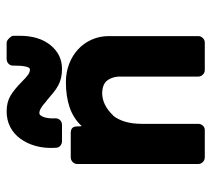

<svg xmlns="http://www.w3.org/2000/svg" viewBox="-50 -602 652 593"><g transform="rotate(-90 276.5 -306.0)"><path d="M461 -20Q461 -12 455 -6Q449 0 441 0H356Q348 0 342 -6Q336 -12 336 -20V-267Q334 -290 322.5 -303Q311 -316 286 -317Q248 -317 216 -283V-284Q190 -252 190 -194V-20Q190 -12 184.5 -6Q179 0 171 0H87Q78 0 72 -6Q66 -12 66 -20V-394Q66 -402 72 -408Q78 -414 87 -414H162Q182 -414 182 -395Q182 -385 183 -381V-380Q207 -406 241 -417.5Q275 -429 319 -429Q349 -429 375 -419Q401 -409 420 -391.5Q439 -374 450 -349.5Q461 -325 461 -297ZM360 -441Q344 -441 331.5 -444Q319 -447 308 -453Q297 -459 286 -468Q275 -477 261 -489L259 -490Q237 -511 223 -511Q216 -511 211 -497.5Q206 -484 207 -461Q207 -452 201 -446.5Q195 -441 186 -441H137Q128 -441 122 -446.5Q116 -452 116 -461Q114 -494 121.5 -521.5Q129 -549 144 -569.5Q159 -590 180.5 -601Q202 -612 228 -612Q257 -612 277 -600Q297 -588 320 -565Q334 -551 342 -545.5Q350 -540 358 -540Q370 -540 370 -593Q370 -601 376 -606.5Q382 -612 391 -612H440Q446 -612 452 -606.5Q458 -601 461 -596Q462 -593 462 -586.5Q462 -580 462 -572Q462 -512 433 -476.5Q404 -441 360 -441Z"/></g></svg>

Font: Stadtwerke
Style: Bold
Weight: 700
Designer: Santiago Orozco
Foundry: Typemade
Version: Version 1.003